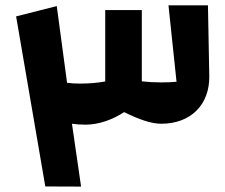

<svg xmlns="http://www.w3.org/2000/svg" viewBox="-20 -690 833 710"><path d="M749 -670.4H603L632.8 -387.7C618.2 -386.2 599.6 -385.3 577.1 -385.3C549.8 -385.3 525.4 -386.7 504.4 -389.2V-652.8H369.1V-388.7C339.4 -383.3 308.1 -380.9 275.4 -380.9C258.3 -380.9 242.7 -381.8 228 -383.8L189.9 -667.5L39.6 -629.4L147.5 -0.5L279.8 0L246.1 -232.4C262.2 -230 278.8 -229 296.9 -229C345.7 -229 396.5 -247.6 439 -275.4C495.6 -247.6 539.6 -232.4 576.2 -232.4C685.1 -232.4 755.9 -302.7 753.9 -409.7Z"/></svg>

Font: SG Kara SemiBold
Style: Regular
Weight: 400
Designer: Damoon Khanjanzadeh
Version: Version 1.000